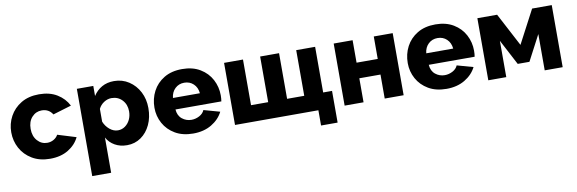

<svg xmlns="http://www.w3.org/2000/svg" viewBox="-52 -960 4802 1599"><g transform="rotate(-10 2348.5 -161.0)"><path d="M306 10Q218 10 154.5 -28Q91 -66 57.5 -128Q24 -190 24 -263Q24 -335 57.5 -397Q91 -459 154 -497Q217 -535 306 -535Q396 -535 458.5 -496.5Q521 -458 552 -396L396 -349Q365 -399 305 -399Q256 -399 222 -362Q188 -325 188 -263Q188 -201 222 -163Q256 -125 305 -125Q335 -125 360 -139.5Q385 -154 397 -177L553 -129Q524 -68 460.5 -29Q397 10 306 10Z M957 10Q898 10 853.5 -15.5Q809 -41 785 -85V213H625V-525H764V-440Q793 -485 837 -510Q881 -535 940 -535Q1010 -535 1065.5 -498.5Q1121 -462 1152.5 -401Q1184 -340 1184 -264Q1184 -186 1155 -124Q1126 -62 1074.5 -26Q1023 10 957 10ZM903 -125Q937 -125 964 -144.5Q991 -164 1006 -195.5Q1021 -227 1021 -265Q1021 -323 985.5 -361Q950 -399 895 -399Q862 -399 831.5 -379.5Q801 -360 785 -327V-219Q801 -179 833.5 -152Q866 -125 903 -125Z M1516 10Q1427 10 1364 -27Q1301 -64 1267.5 -125Q1234 -186 1234 -257Q1234 -333 1267 -396Q1300 -459 1363 -497Q1426 -535 1516 -535Q1605 -535 1668 -497Q1731 -459 1763.5 -397Q1796 -335 1796 -264Q1796 -235 1792 -213H1404Q1408 -160 1442.5 -132.5Q1477 -105 1521 -105Q1556 -105 1588 -122Q1620 -139 1632 -168L1768 -130Q1737 -68 1671.5 -29Q1606 10 1516 10ZM1400 -311H1628Q1623 -361 1591.5 -390.5Q1560 -420 1514 -420Q1468 -420 1436.5 -390Q1405 -360 1400 -311Z M2575 129V0H1870V-525H2030V-139H2175V-525H2335V-139H2480V-525H2640V-139H2715V129Z M2797 0V-525H2957V-335H3136V-525H3296V0H3136V-203H2957V0Z M3658 10Q3569 10 3506 -27Q3443 -64 3409.5 -125Q3376 -186 3376 -257Q3376 -333 3409 -396Q3442 -459 3505 -497Q3568 -535 3658 -535Q3747 -535 3810 -497Q3873 -459 3905.5 -397Q3938 -335 3938 -264Q3938 -235 3934 -213H3546Q3550 -160 3584.5 -132.5Q3619 -105 3663 -105Q3698 -105 3730 -122Q3762 -139 3774 -168L3910 -130Q3879 -68 3813.5 -29Q3748 10 3658 10ZM3542 -311H3770Q3765 -361 3733.5 -390.5Q3702 -420 3656 -420Q3610 -420 3578.5 -390Q3547 -360 3542 -311Z M4012 0V-525H4179L4327 -244L4475 -525H4641V0H4489V-307L4376 -92H4277L4164 -307V0Z"/></g></svg>

Font: Raleway ExtraBold
Style: Regular
Weight: 800
Designer: Matt McInerney, Pablo Impallari, Rodrigo Fuenzalida
Foundry: Matt McInerney, Pablo Impallari, Rodrigo Fuenzalida
Version: Version 4.026